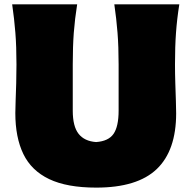

<svg xmlns="http://www.w3.org/2000/svg" viewBox="-20 -855 890 893"><path d="M427.7 17.6Q291.5 17.6 208.7 -22Q126 -61.5 88.6 -138.7Q51.3 -215.8 51.3 -329.1Q51.3 -350.6 52.7 -387.2Q54.2 -423.8 55.4 -468Q56.6 -512.2 56.6 -555.2Q56.6 -638.2 51.5 -702.6Q46.4 -767.1 36.6 -835H338.9Q328.1 -767.1 323.2 -702.6Q318.4 -638.2 318.4 -555.2V-340.3Q318.4 -267.1 345.5 -232.7Q372.6 -198.2 426.8 -194.3Q484.4 -198.2 508.1 -232.4Q531.7 -266.6 531.7 -340.3V-555.2Q531.7 -638.2 526.6 -702.6Q521.5 -767.1 511.7 -835H814Q803.2 -767.1 798.6 -702.6Q793.9 -638.2 793.9 -555.2Q793.9 -512.2 795.4 -467Q796.9 -421.9 798.1 -384.8Q799.3 -347.7 799.3 -328.1Q799.3 -154.8 709 -68.6Q618.7 17.6 427.7 17.6Z"/></svg>

Font: Pinar-DS1-FD Black
Style: Regular
Weight: 900
Designer: Amin Abedi
Version: Version 2.000